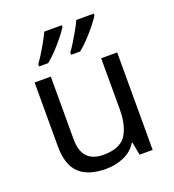

<svg xmlns="http://www.w3.org/2000/svg" viewBox="-140 -874 897 992"><g transform="rotate(-20 309.0 -378.0)"><path d="M533 -536V0H461L448 -71H444Q418 -29 372 -9.5Q326 10 274 10Q177 10 128 -36.5Q79 -83 79 -185V-536H168V-191Q168 -63 287 -63Q376 -63 410.5 -113Q445 -163 445 -257V-536ZM488 -756Q478 -739 455 -710Q432 -681 405 -652.5Q378 -624 355 -606H305V-618Q319 -637 335 -663Q351 -689 366.5 -716.5Q382 -744 392 -766H488ZM312 -756Q302 -739 279 -710Q256 -681 229 -652.5Q202 -624 179 -606H129V-618Q150 -647 175 -689.5Q200 -732 216 -766H312Z"/></g></svg>

Font: Noto Sans Osmanya
Style: Regular
Weight: 400
Designer: Monotype Design Team
Foundry: Monotype Imaging Inc.
Version: Version 2.001; ttfautohint (v1.8.4.7-5d5b)